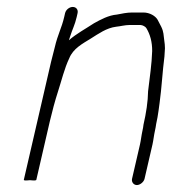

<svg xmlns="http://www.w3.org/2000/svg" viewBox="-20 -512 495 553"><path d="M167.4 -474 164.9 -463C157.4 -430.7 146.3 -412.9 137.8 -376C133.8 -361.3 130.2 -347.3 127.1 -334L48.6 6C48.2 8 54.1 8.3 66.4 7C78.1 8.3 84.2 8 84.6 6L123.6 -163C129.7 -189.3 138.9 -223.3 146.3 -246C157.2 -279.5 165.5 -315.1 179.4 -344C190.8 -372.6 218.1 -386.4 241.6 -401C263.4 -414.6 286.8 -431.6 314.4 -435C326.1 -436.1 340.4 -440 352.6 -440H384.6C390.5 -440 399.4 -435 401.5 -431C412 -413.6 418.5 -392 418.3 -365C417.1 -327.5 411.2 -288.5 406.5 -249C406.2 -220.3 400.9 -185.8 393.3 -153C392.8 -147.7 391.7 -141.7 390.2 -135C387.5 -123.4 385.9 -107.8 383.2 -96L360.3 3C358.2 12.2 364.9 21 374.2 21C383.4 21 394.2 12.2 396.3 3L419.2 -96C421.9 -107.9 423.5 -123.5 426.2 -135C427.7 -141.7 428.9 -148.3 429.8 -155C432.8 -168 434.9 -180.6 436.6 -193L439.6 -215C445.8 -259.3 447.8 -305 453.6 -349L455.1 -373C455 -381 454.3 -388.3 453.2 -395C450.8 -411.4 451.9 -419.6 444.4 -435L434 -455C427.9 -465.8 411.5 -476 392.9 -476H360.9C345.1 -476 330.8 -472.7 316.5 -470C292.8 -468.1 270 -455.7 250.7 -445C227 -429.3 199.7 -414.8 178.4 -396C180 -400 181.2 -403.7 182 -407C188.9 -429 195.5 -439.7 200.9 -463L203.4 -474C205.8 -484.1 199.4 -492 189.6 -492C179.8 -492 169.8 -484.1 167.4 -474Z"/></svg>

Font: HoneyBee
Style: LitIt
Weight: 300
Foundry: Cannot Into Space Fonts
Version: Version 0.89